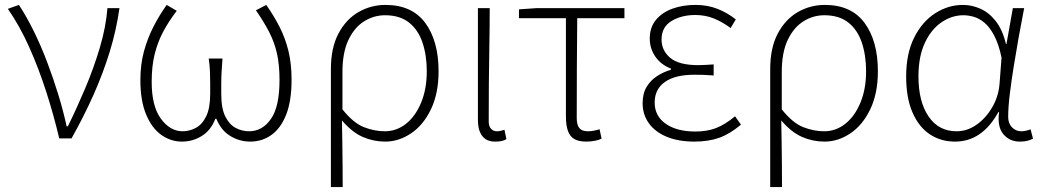

<svg xmlns="http://www.w3.org/2000/svg" viewBox="-20 -563 4244 781"><path d="M221 0Q198 -97 167.5 -191.5Q137 -286 98.5 -372Q60 -458 12 -527L57 -543Q88 -496 117.5 -436Q147 -376 172 -310Q197 -244 217.5 -177Q238 -110 251 -49H256Q292 -122 326.5 -203.5Q361 -285 386 -369Q411 -453 417 -530H466Q453 -439 426 -351.5Q399 -264 360.5 -177.5Q322 -91 271 0Z M720 13Q675 13 636.5 -14Q598 -41 574.5 -97Q551 -153 551 -237Q551 -301 565.5 -354Q580 -407 604 -454Q628 -501 658 -543L699 -519Q666 -476 643.5 -433.5Q621 -391 609 -342Q597 -293 597 -230Q597 -131 634.5 -80Q672 -29 723 -29Q750 -29 776 -42.5Q802 -56 818.5 -89.5Q835 -123 835 -181Q835 -202 835 -225Q835 -248 834 -273Q833 -298 829 -325H885Q883 -298 881.5 -273Q880 -248 880 -225Q880 -202 880 -181Q880 -122 896.5 -89Q913 -56 939 -42.5Q965 -29 993 -29Q1047 -29 1082 -79Q1117 -129 1117 -238Q1117 -300 1106.5 -346Q1096 -392 1074.5 -433.5Q1053 -475 1021 -521L1063 -543Q1094 -499 1117 -454Q1140 -409 1153 -357Q1166 -305 1166 -239Q1166 -152 1144 -96.5Q1122 -41 1084 -14Q1046 13 998 13Q954 13 916.5 -10Q879 -33 860 -80H856Q838 -33 801 -10Q764 13 720 13Z M1326 198V-282Q1326 -369 1357 -427Q1388 -485 1438.5 -514Q1489 -543 1548 -543Q1656 -543 1710 -469.5Q1764 -396 1764 -273Q1764 -183 1733 -118.5Q1702 -54 1652 -20.5Q1602 13 1547 13Q1499 13 1455.5 -6Q1412 -25 1371 -73Q1372 -21 1372.5 20.5Q1373 62 1373.5 104Q1374 146 1374 198ZM1545 -29Q1593 -29 1631.5 -59.5Q1670 -90 1693 -145.5Q1716 -201 1716 -273Q1716 -338 1698.5 -390Q1681 -442 1643.5 -471.5Q1606 -501 1546 -501Q1501 -501 1461.5 -476.5Q1422 -452 1397.5 -401Q1373 -350 1373 -270V-118Q1418 -62 1461 -45.5Q1504 -29 1545 -29Z M1994 13Q1971 13 1956 3.5Q1941 -6 1932.5 -25.5Q1924 -45 1924 -76V-530H1972Q1972 -452 1970.5 -375Q1969 -298 1968.5 -221.5Q1968 -145 1968 -69Q1968 -49 1977.5 -39Q1987 -29 2001 -29Q2008 -29 2015 -30.5Q2022 -32 2032 -35L2040 3Q2032 8 2021 10.5Q2010 13 1994 13Z M2365 13Q2334 13 2316 2.5Q2298 -8 2290 -31Q2282 -54 2282 -89V-489H2091V-525L2164 -530H2520V-489H2328Q2327 -386 2326.5 -285Q2326 -184 2326 -83Q2326 -55 2336.5 -42Q2347 -29 2371 -29Q2384 -29 2396 -31.5Q2408 -34 2419 -37L2427 1Q2418 6 2401 9.5Q2384 13 2365 13Z M2804 13Q2740 13 2692.5 -6.5Q2645 -26 2619.5 -61.5Q2594 -97 2594 -143Q2594 -183 2610.5 -210Q2627 -237 2653.5 -254Q2680 -271 2709 -279V-284Q2668 -300 2645.5 -333Q2623 -366 2623 -406Q2623 -452 2648.5 -482.5Q2674 -513 2716 -528Q2758 -543 2809 -543Q2858 -543 2898.5 -527Q2939 -511 2973 -484L2952 -449Q2918 -474 2883.5 -488Q2849 -502 2808 -502Q2752 -502 2711.5 -477.5Q2671 -453 2671 -402Q2671 -358 2706 -328Q2741 -298 2821 -298Q2837 -298 2850 -299Q2863 -300 2883 -301V-256Q2860 -258 2842 -258.5Q2824 -259 2805 -259Q2726 -259 2684.5 -229.5Q2643 -200 2643 -146Q2643 -91 2688 -59.5Q2733 -28 2809 -28Q2856 -28 2892.5 -42Q2929 -56 2970 -90L2994 -56Q2949 -18 2905.5 -2.5Q2862 13 2804 13Z M3113 198V-282Q3113 -369 3144 -427Q3175 -485 3225.5 -514Q3276 -543 3335 -543Q3443 -543 3497 -469.5Q3551 -396 3551 -273Q3551 -183 3520 -118.5Q3489 -54 3439 -20.5Q3389 13 3334 13Q3286 13 3242.5 -6Q3199 -25 3158 -73Q3159 -21 3159.5 20.5Q3160 62 3160.5 104Q3161 146 3161 198ZM3332 -29Q3380 -29 3418.5 -59.5Q3457 -90 3480 -145.5Q3503 -201 3503 -273Q3503 -338 3485.5 -390Q3468 -442 3430.5 -471.5Q3393 -501 3333 -501Q3288 -501 3248.5 -476.5Q3209 -452 3184.5 -401Q3160 -350 3160 -270V-118Q3205 -62 3248 -45.5Q3291 -29 3332 -29Z M3865 13Q3807 13 3762.5 -16.5Q3718 -46 3692 -105Q3666 -164 3666 -252Q3666 -345 3698.5 -410Q3731 -475 3784 -509Q3837 -543 3897 -543Q3933 -543 3968 -527.5Q4003 -512 4030.5 -477Q4058 -442 4072 -384H4074L4100 -530H4146Q4135 -474 4124 -413Q4113 -352 4103.5 -292.5Q4094 -233 4087.5 -180Q4081 -127 4081 -87Q4081 -61 4096.5 -45Q4112 -29 4135 -29Q4144 -29 4154.5 -31.5Q4165 -34 4172 -37L4182 1Q4173 6 4160 9.5Q4147 13 4128 13Q4087 13 4061.5 -17Q4036 -47 4044 -107H4041Q3975 13 3865 13ZM3871 -29Q3914 -29 3952 -55.5Q3990 -82 4016 -126.5Q4042 -171 4046 -224L4054 -329Q4042 -385 4023.5 -419.5Q4005 -454 3983.5 -471.5Q3962 -489 3940 -495Q3918 -501 3899 -501Q3852 -501 3810 -472.5Q3768 -444 3742 -388.5Q3716 -333 3716 -252Q3716 -150 3757 -89.5Q3798 -29 3871 -29Z"/></svg>

Font: Noto Sans JP ExtraLight
Style: Regular
Weight: 250
Designer: Ryoko NISHIZUKA  (kana, bopomofo & ideographs); Paul D. Hunt (Latin, Greek & Cyrillic); Sandoll Communications , Soo-you
Foundry: Adobe
Version: Version 2.004-H2;hotconv 1.0.118;makeotfexe 2.5.65603